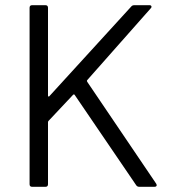

<svg xmlns="http://www.w3.org/2000/svg" viewBox="-20 -720 651 740"><path d="M94 -10V-690Q94 -700 104 -700H155Q165 -700 165 -690V-351Q165 -349 167 -348Q169 -347 170 -349L486 -695Q490 -700 498 -700H556Q562 -700 563.5 -696Q565 -692 561 -688L316 -411Q314 -409 316 -405L582 -12L584 -7Q584 0 575 0H517Q509 0 505 -6L268 -354Q267 -356 265 -356Q263 -356 262 -355L167 -254Q165 -252 165 -249V-10Q165 0 155 0H104Q94 0 94 -10Z"/></svg>

Font: Barlow
Style: Regular
Weight: 400
Designer: Jeremy Tribby
Foundry: Tribby Type
Version: Version 1.408;December 10, 2018;FontCreator 11.5.0.2430 64-b